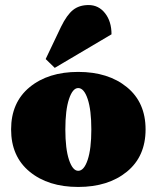

<svg xmlns="http://www.w3.org/2000/svg" viewBox="-20 -729 621 761"><path d="M197 -460 161 -495 222 -623Q245 -670 269.5 -689.5Q294 -709 331 -709Q371 -709 396.5 -676.5Q422 -644 422 -593ZM483 -48.5Q409 12 290 12Q171 12 97.5 -48.5Q24 -109 24 -216Q24 -323 97.5 -383.5Q171 -444 290 -444Q409 -444 483 -383.5Q557 -323 557 -216Q557 -109 483 -48.5ZM290 -52Q313 -52 327.5 -95.5Q342 -139 342 -216Q342 -293 327.5 -336.5Q313 -380 290 -380Q268 -380 253.5 -336.5Q239 -293 239 -216Q239 -139 253.5 -95.5Q268 -52 290 -52Z"/></svg>

Font: Arapey Black
Style: Regular
Weight: 900
Designer: Eduardo Rodriguez Tunni
Foundry: Eduardo Rodriguez Tunni
Version: Version 4.000